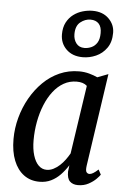

<svg xmlns="http://www.w3.org/2000/svg" viewBox="-59 -921 645 974"><g transform="rotate(5 263.0 -434.0)"><path d="M411 -92Q407.5 -66.5 413.5 -59Q419.5 -51.5 428.5 -51.5Q436.5 -51.5 447.5 -58Q458.5 -64.5 473 -78L486.5 -53Q482.5 -46 467.5 -30.8Q452.5 -15.5 429 -2.8Q405.5 10 375 10Q349 10 334 -4.5Q319 -19 319.5 -54.5L323.5 -86.5Q306 -59 285 -37.2Q264 -15.5 238 -2.8Q212 10 179 10Q133 10 99.5 -14.8Q66 -39.5 47.8 -85.2Q29.5 -131 29.5 -194.5Q29.5 -249.5 44 -303.2Q58.5 -357 85.2 -404.2Q112 -451.5 149 -488Q186 -524.5 232.2 -545Q278.5 -565.5 331.5 -565.5Q358.5 -565.5 383 -558.8Q407.5 -552 425.5 -543.5L480.5 -564.5ZM376.5 -495.5Q366.5 -504.5 353.5 -508.5Q340.5 -512.5 324 -512.5Q288 -512.5 258 -495.5Q228 -478.5 204.5 -448Q181 -417.5 164.8 -377.5Q148.5 -337.5 140 -291.5Q131.5 -245.5 131.5 -197.5Q131.5 -153 141.5 -120.5Q151.5 -88 169 -70.8Q186.5 -53.5 210 -53.5Q228 -53.5 244.8 -62Q261.5 -70.5 276.5 -84.2Q291.5 -98 303.5 -114.5Q315.5 -131 324.5 -147ZM343 -638.5Q290.5 -638.5 259.2 -669Q228 -699.5 228 -745Q228 -780.5 241.2 -805.8Q254.5 -831 276 -847Q297.5 -863 323 -870.2Q348.5 -877.5 372.5 -877.5Q424.5 -877.5 455.2 -847.2Q486 -817 486 -775Q486 -728 464.5 -697.8Q443 -667.5 410.2 -653Q377.5 -638.5 343 -638.5ZM347.5 -686Q365.5 -686 383 -693.8Q400.5 -701.5 411.8 -719.5Q423 -737.5 423 -768Q423.5 -799.5 408.5 -815.8Q393.5 -832 366 -832Q339 -832 315 -813Q291 -794 291 -751.5Q291 -724.5 305.5 -705.2Q320 -686 347.5 -686Z"/></g></svg>

Font: Merriweather 24pt SemiCondensed
Style: Italic
Weight: 400
Width: 4
Italic angle: -7.8°
Designer: Eben Sorkin
Foundry: Eben Sorkin
Version: Version 2.101